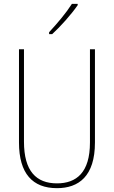

<svg xmlns="http://www.w3.org/2000/svg" viewBox="-20 -971 594 1001"><path d="M385 -944V-951H355C323 -901 281 -852 236 -803V-793H252C295 -832 352 -896 385 -944ZM475 -228V-714H449V-228C449 -72 379 -15 277 -15C169 -15 105 -79 105 -232V-714H79V-228C79 -66 150 10 277 10C390 10 475 -52 475 -228Z"/></svg>

Font: Noto Sans Myanmar UI Condensed Thin
Style: Regular
Weight: 100
Width: 3
Designer: Monotype Design Team
Foundry: Monotype Imaging Inc.
Version: Version 2.103